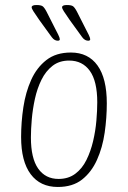

<svg xmlns="http://www.w3.org/2000/svg" viewBox="-20 -738 510 764"><path d="M210 6Q140 6 102 -45Q64 -96 64 -193Q64 -252 73 -311.5Q82 -371 104 -420Q126 -469 164.5 -499Q203 -529 262 -529Q331 -529 368 -477.5Q405 -426 405 -327Q405 -269 396.5 -210Q388 -151 366 -102Q344 -53 306.5 -23.5Q269 6 210 6ZM213 -26Q252 -26 279.5 -46.5Q307 -67 324 -101.5Q341 -136 350.5 -176.5Q360 -217 363.5 -257.5Q367 -298 367 -331Q367 -415 337.5 -456Q308 -497 255 -497Q216 -497 189 -476Q162 -455 145 -420.5Q128 -386 119 -345Q110 -304 106.5 -263.5Q103 -223 103 -191Q103 -108 132 -67Q161 -26 213 -26ZM331 -576Q325 -576 319 -579Q313 -582 307 -590L257 -659Q241 -682 234 -693Q227 -704 227 -709Q227 -718 246 -718Q263 -718 270 -713.5Q277 -709 286 -692L322 -621Q326 -614 332.5 -600.5Q339 -587 339 -582Q339 -576 331 -576ZM210 -576Q204 -576 198 -579Q192 -582 186 -590L136 -659Q120 -682 113 -693Q106 -704 106 -709Q106 -718 125 -718Q142 -718 149 -713.5Q156 -709 165 -692L201 -621Q205 -614 211.5 -600.5Q218 -587 218 -582Q218 -576 210 -576Z"/></svg>

Font: Asap Condensed Condensed Thin
Style: Italic
Weight: 100
Width: 3
Italic angle: -6°
Designer: Pablo Cosgaya
Foundry: Omnibus-Type
Version: Version 3.001; ttfautohint (v1.8.4.7-5d5b)